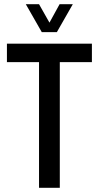

<svg xmlns="http://www.w3.org/2000/svg" viewBox="-20 -895 470 915"><path d="M166 0V-599H13V-687H418V-599H265V0ZM103 -875H166L235 -753H197L264 -875H327L251 -742H179Z"/></svg>

Font: Archivo ExtraCondensed Medium
Style: Regular
Weight: 500
Width: 2
Designer: Hector Gatti
Foundry: Omnibus-Type
Version: Version 2.001